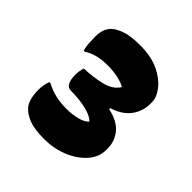

<svg xmlns="http://www.w3.org/2000/svg" viewBox="-136 -918 672 672"><g transform="rotate(45 200.0 -582.0)"><path d="M354 -698Q354 -660 332 -630.5Q310 -601 265 -587V-582Q313 -572 336 -544.5Q359 -517 359 -480V-475Q359 -438 333 -409Q307 -380 266 -363.5Q225 -347 179 -347Q131 -347 104 -357Q77 -367 60 -386Q42 -409 42 -455Q42 -480 50 -501H56Q80 -488 105 -482.5Q130 -477 159 -477Q185 -477 210 -483Q235 -489 247 -502Q234 -517 200 -525Q166 -533 125 -533Q96 -533 96 -585Q96 -601 102 -620Q144 -621 184.5 -630.5Q225 -640 242 -668Q230 -676 205.5 -681.5Q181 -687 155 -687Q97 -687 63 -664H57Q53 -680 52 -696Q51 -712 51 -727Q51 -745 55.5 -759.5Q60 -774 72 -786Q84 -798 110.5 -807.5Q137 -817 184 -817Q239 -817 276.5 -799Q314 -781 334 -755Q354 -729 354 -705Z"/></g></svg>

Font: Recursive Sn Csl St XBk
Style: Regular
Weight: 1000
Version: Version 1.079;hotconv 1.0.112;makeotfexe 2.5.65598; ttfautoh